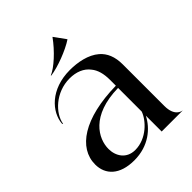

<svg xmlns="http://www.w3.org/2000/svg" viewBox="-217 -902 1034 1034"><g transform="rotate(-45 300.5 -385.0)"><path d="M266.5 -553C316 -553 358.5 -536.5 384 -502C404.5 -477 415 -441.5 415 -393V-349C169 -345 36 -253.5 36 -127.5C36 -50.5 90 6 201.5 6C311.5 6 382.5 -56.5 415 -120.5V0H573.5V-1C569 -1 522.5 -8.5 522.5 -86.5V-404C522.5 -462.5 504.5 -504.5 471.5 -533C427 -571.5 359 -584 299.5 -584C153 -584 70.5 -492.5 65 -407.5L69 -405C79.5 -472.5 159.5 -553 266.5 -553ZM359 -775.5C315 -714 248 -652.5 206 -635.5L208 -633.5C265.5 -641.5 356.5 -676 407 -709.5V-711L360.5 -775.5ZM146 -136C146 -213.5 206.5 -328.5 415 -332V-152C398 -102.5 331.5 -30 244.5 -30C177.5 -30 146 -82 146 -136Z"/></g></svg>

Font: Beautique Display Thin
Style: Bold
Weight: 500
Designer: Nhat-Quang Ngo
Version: Version 1.100;Glyphs 3.2.3 (3260)